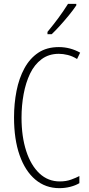

<svg xmlns="http://www.w3.org/2000/svg" viewBox="-20 -969 461 999"><path d="M286 -689Q234 -689 196.5 -661Q159 -633 136.5 -586Q114 -539 103 -479.5Q92 -420 92 -357Q92 -258 116.5 -183Q141 -108 185.5 -66.5Q230 -25 291 -25Q324 -25 350 -34.5Q376 -44 393 -53V-16Q373 -4 345.5 3Q318 10 289 10Q217 10 164 -34.5Q111 -79 82 -161.5Q53 -244 53 -358Q53 -430 66 -496Q79 -562 107 -613.5Q135 -665 179 -694.5Q223 -724 286 -724Q345 -724 397 -695L381 -662Q357 -677 332.5 -683Q308 -689 286 -689ZM377 -941Q361 -917 338.5 -889.5Q316 -862 292 -835.5Q268 -809 249 -791H227V-803Q260 -843 285 -877Q310 -911 334 -949H377Z"/></svg>

Font: Noto Sans Lao Looped ExtraCondensed ExtraLight
Style: Regular
Weight: 200
Width: 2
Designer: Mark Frömberg, Ben Mitchell
Foundry: The Fontpad Ltd
Version: Version 1.002; ttfautohint (v1.8.4.7-5d5b)